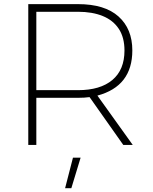

<svg xmlns="http://www.w3.org/2000/svg" viewBox="-20 -720 762 954"><path d="M639.5 0H592.5L425 -237.5Q400.5 -234 367.5 -234H160.5V0H120.5V-699.5H367.5Q500.5 -699.5 569 -638Q637.5 -576.5 637.5 -469.5Q637.5 -291.5 464 -245ZM367.5 -272Q478 -272 538.2 -322.5Q598.5 -373 598.5 -469Q598.5 -534 570.2 -576.8Q542 -619.5 490.2 -640.5Q438.5 -661.5 367.5 -661.5H160.5V-272ZM334.5 215H303.5L342.5 63.5H380.5Z"/></svg>

Font: Argentum Novus ExtraLight
Style: Regular
Weight: 250
Designer: Julieta Ulanovsky (font) & Cristiano Sobral (main changes)
Foundry: Julieta Ulanovsky (font) & Cristiano Sobral (main changes)
Version: Version 3.00;November 27, 2020;FontCreator 13.0.0.2655 64-bi